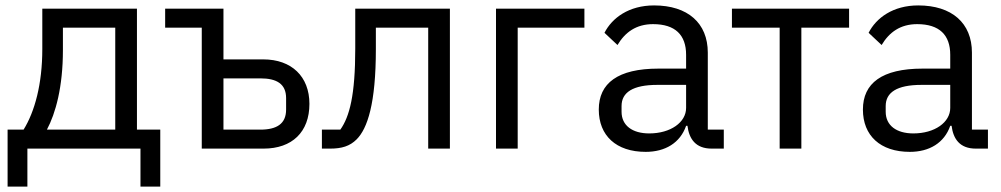

<svg xmlns="http://www.w3.org/2000/svg" viewBox="-20 -548 3692 708"><path d="M8 140H81V0H498V140H571V-70H485V-516H136V-367C136 -238 108 -136 67 -70H8ZM153 -70C185 -130 212 -227 212 -363V-446H405V-70Z M724 0H952C1057 0 1121 -61 1121 -165C1121 -266 1055 -329 951 -329H804V-516H589V-446H724ZM804 -70V-259H940C1000 -259 1035 -239 1035 -186V-144C1035 -91 1000 -70 940 -70Z M1167 0H1198C1240 0 1270 -9 1295 -34C1335 -74 1366 -166 1366 -367V-446H1559V0H1639V-516H1290V-369C1290 -197 1269 -118 1235 -70H1167Z M1809 0H1889V-446H2135V-516H1809Z M2649 0V-70H2590V-354C2590 -463 2516 -528 2392 -528C2299 -528 2237 -482 2209 -427L2257 -382C2285 -429 2326 -459 2388 -459C2470 -459 2510 -419 2510 -346V-295H2408C2258 -295 2188 -241 2188 -144C2188 -48 2252 12 2361 12C2433 12 2488 -21 2510 -84H2515C2521 -36 2545 0 2604 0ZM2374 -56C2312 -56 2272 -85 2272 -136V-157C2272 -207 2313 -235 2404 -235H2510V-150C2510 -97 2453 -56 2374 -56Z M2855 0H2935V-446H3111V-516H2679V-446H2855Z M3623 0V-70H3564V-354C3564 -463 3490 -528 3366 -528C3273 -528 3211 -482 3183 -427L3231 -382C3259 -429 3300 -459 3362 -459C3444 -459 3484 -419 3484 -346V-295H3382C3232 -295 3162 -241 3162 -144C3162 -48 3226 12 3335 12C3407 12 3462 -21 3484 -84H3489C3495 -36 3519 0 3578 0ZM3348 -56C3286 -56 3246 -85 3246 -136V-157C3246 -207 3287 -235 3378 -235H3484V-150C3484 -97 3427 -56 3348 -56Z"/></svg>

Font: LVC Sans
Style: Regular
Weight: 400
Designer: Mike Abbink, Paul van der Laan, Pieter van Rosmalen
Foundry: Bold Monday
Version: Version 3.0